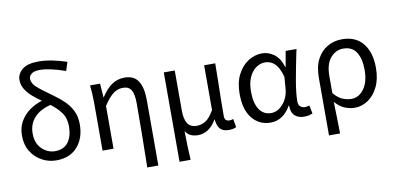

<svg xmlns="http://www.w3.org/2000/svg" viewBox="-87 -1090 3232 1570"><g transform="rotate(-10 1528.5 -305.0)"><path d="M303 -63Q377 -63 413.5 -112.5Q450 -162 450 -244Q450 -312 416 -358.5Q382 -405 331 -442Q244 -421 195.5 -368Q147 -315 147 -236Q147 -156 194.5 -109.5Q242 -63 303 -63ZM529 -765 506 -693Q374 -739 294 -739Q247 -739 225.5 -722Q204 -705 204 -682Q204 -644 239.5 -611.5Q275 -579 330 -541Q348 -528 367 -514Q414 -481 453 -443.5Q492 -406 516 -358Q540 -310 540 -245Q540 -130 477 -58.5Q414 13 301 13Q239 13 183.5 -16.5Q128 -46 93 -101.5Q58 -157 58 -234Q58 -300 86 -350Q114 -400 161 -434.5Q208 -469 268 -488Q228 -515 194 -545Q160 -575 138.5 -610Q117 -645 117 -687Q117 -736 160 -772.5Q203 -809 296 -809Q397 -809 529 -765Z M1022 199Q1028 -97 1028 -332Q1028 -409 1007.5 -443Q987 -477 939 -477Q894 -477 858 -450Q822 -423 777 -355V0H686V-394Q686 -460 678 -543H761L769 -429H772Q813 -493 859.5 -525Q906 -557 966 -557Q1044 -557 1079 -502.5Q1114 -448 1114 -344V199Z M1290 199V-543H1381V-210Q1381 -139 1404.5 -102.5Q1428 -66 1481 -66Q1518 -66 1552.5 -86Q1587 -106 1625 -171V-543H1717Q1716 -468 1715 -391Q1711 -236 1711 -106Q1711 -83 1722 -73Q1733 -63 1751 -63Q1765 -63 1783 -69L1795 0Q1775 13 1731 13Q1685 13 1661.5 -12.5Q1638 -38 1633 -92H1631Q1601 -40 1562 -14.5Q1523 11 1479 11Q1447 11 1420.5 0.5Q1394 -10 1374 -41Q1375 36 1376.5 87Q1378 138 1382 199Z M2080 13Q1987 13 1928.5 -58Q1870 -129 1870 -262Q1870 -355 1903.5 -421Q1937 -487 1991.5 -522Q2046 -557 2108 -557Q2159 -557 2205.5 -524Q2252 -491 2276 -414H2279L2302 -543H2392Q2388 -525 2384 -506Q2362 -401 2343 -294Q2324 -187 2324 -119Q2324 -91 2340 -77Q2356 -63 2378 -63Q2396 -63 2415 -70L2429 -1Q2417 4 2400 8.5Q2383 13 2359 13Q2310 13 2281 -13.5Q2252 -40 2252 -97H2248Q2185 13 2080 13ZM2098 -63Q2152 -63 2195.5 -112Q2239 -161 2247 -232L2255 -335Q2240 -393 2217.5 -425Q2195 -457 2169.5 -468.5Q2144 -480 2118 -480Q2079 -480 2044 -455.5Q2009 -431 1987 -383Q1965 -335 1965 -263Q1965 -168 2000 -115.5Q2035 -63 2098 -63Z M2531 199V-278Q2531 -372 2563.5 -433.5Q2596 -495 2650.5 -526Q2705 -557 2771 -557Q2884 -557 2944.5 -482.5Q3005 -408 3005 -280Q3005 -187 2973 -121.5Q2941 -56 2889.5 -21.5Q2838 13 2781 13Q2737 13 2696 -4Q2655 -21 2617 -64Q2619 8 2620.5 68.5Q2622 129 2623 199ZM2765 -63Q2826 -63 2868.5 -120.5Q2911 -178 2911 -279Q2911 -369 2877 -424.5Q2843 -480 2767 -480Q2707 -480 2662.5 -429.5Q2618 -379 2618 -276V-137Q2656 -92 2693 -77.5Q2730 -63 2765 -63Z"/></g></svg>

Font: Noto Sans CJK KR Regular (TTF)
Style: Regular
Weight: 400
Designer: Ryoko NISHIZUKA 西塚涼子 (kana & ideographs); Paul D. Hunt (Latin, Greek & Cyrillic); Wenlong ZHANG 张文龙 (bopomofo); Sandoll 
Foundry: Adobe Systems Incorporated
Version: Version 1.004;PS 1.004;hotconv 1.0.82;makeotf.lib2.5.63406